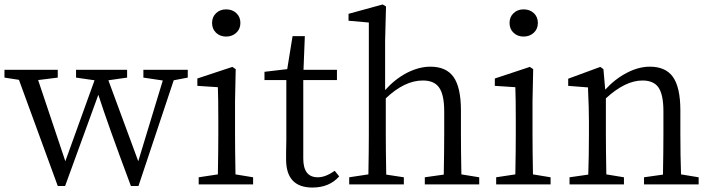

<svg xmlns="http://www.w3.org/2000/svg" viewBox="-21 -827 3187 861"><path d="M238 7 64 -469 -1 -479V-514H238V-479L150 -468L272 -104L403 -467L320 -479V-514H549V-479L465 -467L599 -104L709 -466L622 -479V-514H821V-479L758 -467L600 7H566Q462 -271 420 -402L271 7Z M870 0V-32L956 -45Q958 -155 958 -228V-284Q958 -386 956 -436L864 -442V-475L1021 -527L1036 -517L1033 -375V-228Q1033 -155 1035 -45L1114 -32V0ZM993 -785Q1021 -785 1039 -768Q1057 -751 1057 -724Q1057 -697 1038.5 -680Q1020 -663 993 -663Q966 -663 948 -680Q930 -697 930 -724Q930 -751 948 -768Q966 -785 993 -785Z M1380 14Q1262 14 1262 -112Q1262 -123 1262 -146Q1263 -177 1263 -199V-468H1165V-505L1267 -517L1291 -665H1346L1340 -514H1490V-468H1339V-116Q1339 -32 1404 -32Q1439 -32 1480 -61L1500 -36Q1456 14 1380 14Z M1545 0V-32L1631 -45Q1633 -155 1633 -228V-726L1542 -734V-765L1695 -807L1710 -798L1706 -644V-423Q1750 -472 1803 -500Q1858 -528 1909 -528Q1979 -528 2012 -483Q2046 -436 2046 -332V-228Q2046 -155 2048 -45L2128 -32V0H1884V-32L1969 -44Q1971 -156 1971 -228V-328Q1971 -404 1947 -436Q1925 -466 1875 -466Q1793 -466 1709 -386V-228Q1709 -156 1711 -44L1790 -32V0Z M2204 0V-32L2290 -45Q2292 -155 2292 -228V-284Q2292 -386 2290 -436L2198 -442V-475L2355 -527L2370 -517L2367 -375V-228Q2367 -155 2369 -45L2448 -32V0ZM2327 -785Q2355 -785 2373 -768Q2391 -751 2391 -724Q2391 -697 2372.5 -680Q2354 -663 2327 -663Q2300 -663 2282 -680Q2264 -697 2264 -724Q2264 -751 2282 -768Q2300 -785 2327 -785Z M2533 0V-32L2617 -44Q2620 -128 2620 -228V-283Q2620 -342 2616 -425Q2616 -432 2616 -435L2527 -442V-474L2671 -527L2685 -517L2693 -425Q2737 -473 2790 -500.5Q2843 -528 2893 -528Q2963 -528 2996 -483Q3030 -436 3030 -332V-228Q3030 -128 3033 -45L3112 -32V0H2867V-32L2952 -44Q2954 -154 2954 -228V-328Q2954 -404 2931 -436Q2909 -466 2860 -466Q2783 -466 2696 -386V-228Q2696 -155 2698 -45L2777 -32V0Z"/></svg>

Font: GenRyuMin TW R
Style: Regular
Weight: 400
Version: Version 1.501;PS 1;hotconv 16.6.51;makeotf.lib2.5.65220